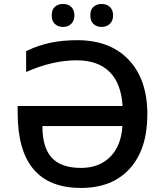

<svg xmlns="http://www.w3.org/2000/svg" viewBox="-20 -925 813 955"><path d="M361.8 -625Q241.2 -625 109.9 -566.9V-670.9Q173.3 -700.7 233.2 -712.9Q293 -725.1 363.8 -725.1Q528.3 -725.1 620.6 -627.2Q712.9 -529.3 712.9 -356Q712.9 -183.6 626 -86.9Q539.1 9.8 382.8 9.8Q67.9 9.8 67.9 -362.8V-397.9H589.8Q582.5 -511.2 524.4 -568.1Q466.3 -625 361.8 -625ZM382.8 -89.8Q472.7 -89.8 527.6 -144.3Q582.5 -198.7 588.9 -297.9H190.9Q190.9 -190.4 237.8 -140.1Q284.7 -89.8 382.8 -89.8ZM237.3 -848.1Q237.3 -878.4 253.7 -891.8Q270 -905.3 293.5 -905.3Q319.3 -905.3 334.7 -890.1Q350.1 -875 350.1 -848.1Q350.1 -822.3 334.5 -806.6Q318.8 -791 293.5 -791Q270 -791 253.7 -805.2Q237.3 -819.3 237.3 -848.1ZM429.2 -848.1Q429.2 -878.4 445.6 -891.8Q461.9 -905.3 485.4 -905.3Q511.2 -905.3 526.9 -890.1Q542.5 -875 542.5 -848.1Q542.5 -821.8 526.4 -806.4Q510.3 -791 485.4 -791Q461.9 -791 445.6 -805.2Q429.2 -819.3 429.2 -848.1Z"/></svg>

Font: JBL Sans
Style: Semibold
Weight: 600
Version: Version 1.10